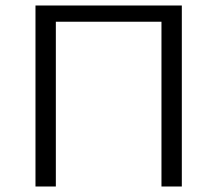

<svg xmlns="http://www.w3.org/2000/svg" viewBox="-20 -678 790 698"><path d="M567 -599H183V0H109V-658H641V0H567Z"/></svg>

Font: LXGW Bright TC
Style: Regular
Weight: 400
Designer: Christian Thalmann (Catharsis Fonts)
Foundry: LXGW / Christian Thalmann (Catharsis Fonts) / Fontworks Inc.
Version: Version 5.501